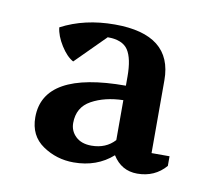

<svg xmlns="http://www.w3.org/2000/svg" viewBox="-48 -770 488 431"><g transform="rotate(10 196.0 -554.5)"><path d="M42 -479Q42 -584 230 -584V-605Q230 -646 217.5 -665Q205 -684 171 -684L104 -617Q89 -625 75.5 -646.5Q62 -668 60 -687Q113 -715 182 -715Q313 -715 313 -611V-445H354V-423Q329 -394 289 -394Q253 -394 233 -426Q197 -394 144 -394Q105 -394 73.5 -415.5Q42 -437 42 -479ZM128 -481Q128 -463 141 -450.5Q154 -438 177 -438Q210 -438 230 -460V-551Q188 -550 158 -533.5Q128 -517 128 -481Z"/></g></svg>

Font: Volkhov
Style: Regular
Weight: 400
Designer: Cyreal (www.cyreal.org)
Foundry: Cyreal (www.cyreal.org)
Version: Version 1.010